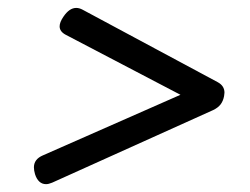

<svg xmlns="http://www.w3.org/2000/svg" viewBox="-20 -531 640 492"><path d="M132.8 -463.4Q132.8 -474.1 142.6 -488.3Q157.7 -510.7 175.3 -510.7Q183.1 -510.7 191.4 -506.3L538.1 -320.3Q555.2 -311 555.2 -293.5Q555.2 -290.5 554.2 -284.7Q551.8 -272 545.2 -263.4Q538.6 -254.9 526.4 -249L113.8 -63Q104.5 -59.1 98.1 -59.1Q87.9 -59.1 80.8 -65.7Q73.7 -72.3 69.8 -84.5Q66.9 -94.2 66.9 -102.1Q66.9 -123 89.8 -132.8L442.4 -288.1L148.4 -441.9Q132.8 -450.2 132.8 -463.4Z"/></svg>

Font: Courier Prime Sans
Style: Italic
Weight: 400
Italic angle: -10°
Designer: Alan Dague-Greene
Foundry: Quote-Unquote Apps
Version: Version 3.020